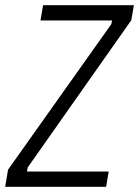

<svg xmlns="http://www.w3.org/2000/svg" viewBox="-38 -720 536 740"><path d="M391 -627 394 -641H118L128 -700H478L468 -642L69 -75L66 -59H381L371 0H-18L-7 -66Z"/></svg>

Font: Marvel
Style: Italic
Weight: 400
Italic angle: -12°
Designer: Carolina Trebol
Foundry: Carolina Trebol
Version: Version 1.001